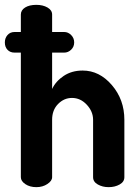

<svg xmlns="http://www.w3.org/2000/svg" viewBox="-35 -772 579 792"><path d="M-15 -597Q-15 -615 -4 -627.5Q7 -640 25 -640H51V-712Q51 -730 68.5 -741Q86 -752 115 -752Q142 -752 161 -741Q180 -730 180 -712V-640H230Q246 -640 258.5 -627.5Q271 -615 271 -597Q271 -579 258.5 -567Q246 -555 230 -555H180V-405Q195 -437 228 -459Q261 -481 306 -481Q375 -481 426.5 -421Q478 -361 478 -278V-41Q478 -22 458.5 -11Q439 0 413 0Q388 0 368.5 -11Q349 -22 349 -41V-278Q349 -312 323 -340Q297 -368 262 -368Q229 -368 204.5 -343Q180 -318 180 -278V-41Q180 -26 160.5 -13Q141 0 115 0Q88 0 69.5 -12.5Q51 -25 51 -41V-555H25Q7 -555 -4 -566.5Q-15 -578 -15 -597Z"/></svg>

Font: Dosis
Style: Bold
Weight: 700
Designer: Edgar Tolentino, Pablo Impallari, Igino Marini
Foundry: Edgar Tolentino, Pablo Impallari, Igino Marini
Version: Version 1.007